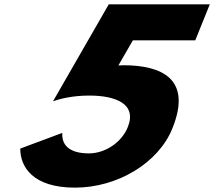

<svg xmlns="http://www.w3.org/2000/svg" viewBox="-20 -845 982 880"><path d="M72.8 -164C72.9 -80 130.2 15 323.8 15C518.5 15 706.1 -98 769.9 -256C862.5 -485 719.5 -545 548.3 -546C539.5 -546 530.3 -545 522.6 -545L588.9 -660H874.9L941.5 -825H478.4L223.1 -381C255.1 -392 312.8 -407 388.7 -407C506.4 -407 609.6 -371 565.6 -262C537.3 -192 462.1 -142 387.3 -142C292.7 -142 261.6 -185 265.8 -236Z"/></svg>

Font: Hussar
Style: BdWideOblFour
Weight: 700
Foundry: Cannot Into Space Fonts
Version: Version 2.00